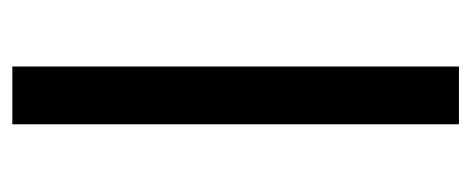

<svg xmlns="http://www.w3.org/2000/svg" viewBox="-252 -530 782 319"><g transform="rotate(90 139.5 -371.0)"><path d="M91 -742H187V0H91Z"/></g></svg>

Font: Idrija
Style: Regular
Weight: 500
Designer: Julieta Ulanovsky
Foundry: Julieta Ulanovsky
Version: Version 7.200